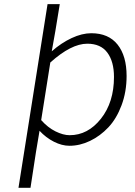

<svg xmlns="http://www.w3.org/2000/svg" viewBox="-20 -680 640 913"><path d="M67.9 212.9 206.1 -660.2H264.2L243.2 -532.2L226.1 -436Q271.5 -476.1 320.8 -499Q370.1 -522 414.1 -522Q496.1 -522 539.1 -468Q582 -414.1 582 -318.8Q582 -243.7 558.1 -179.7Q534.2 -115.7 495.4 -74.5Q456.5 -33.2 408.2 -10Q359.9 13.2 310.1 13.2Q274.4 13.2 236.3 -6.1Q198.2 -25.4 168 -58.1L150.9 43.9L125 212.9ZM311 -37.1Q397.9 -37.1 460 -115.5Q522 -193.8 522 -314Q522 -387.2 490.5 -429.7Q459 -472.2 395 -472.2Q318.8 -472.2 219.2 -382.8L175.8 -108.9Q207.5 -73.2 244.1 -55.2Q280.8 -37.1 311 -37.1Z"/></svg>

Font: Office Code Pro Light Italic
Style: Regular
Weight: 300
Italic angle: -9°
Designer: Nathan Rutzky & Paul D. Hunt
Foundry: Adobe Systems Incorporated
Version: Version 1.004;PS 001.004;hotconv 1.0.70;makeotf.lib2.5.58329